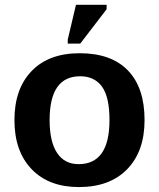

<svg xmlns="http://www.w3.org/2000/svg" viewBox="-20 -756 651 786"><path d="M571.8 -264.6Q571.8 -136.2 500.5 -63.2Q429.2 9.8 303.2 9.8Q179.7 9.8 109.4 -63.5Q39.1 -136.7 39.1 -264.6Q39.1 -392.1 109.4 -465.1Q179.7 -538.1 306.2 -538.1Q435.5 -538.1 503.7 -467.5Q571.8 -397 571.8 -264.6ZM428.2 -264.6Q428.2 -358.9 397.5 -401.4Q366.7 -443.8 308.1 -443.8Q183.1 -443.8 183.1 -264.6Q183.1 -176.3 213.6 -130.1Q244.1 -84 301.8 -84Q428.2 -84 428.2 -264.6ZM257.3 -577.6V-593.8L291 -736.3H416.5V-718.3L308.6 -577.6Z"/></svg>

Font: Arial
Style: Bold
Weight: 700
Designer: Steve Matteson
Foundry: Ascender Corporation
Version: Version 2.00.3